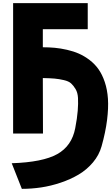

<svg xmlns="http://www.w3.org/2000/svg" viewBox="-20 -845 704 1215"><path d="M54.2 188Q250.5 181.6 342.5 130.1Q434.6 78.6 456.1 -34.2Q468.3 -97.2 471.9 -144Q475.6 -190.9 473.6 -224.9Q471.7 -258.8 458.3 -281.2Q444.8 -303.7 429.7 -317.4Q414.6 -331.1 384 -338.1Q353.5 -345.2 325.4 -347.7Q297.4 -350.1 251 -351.1L252 0H63V-825.2H535.2V-660.2H251V-545.9Q291 -545.9 327.1 -542.5Q363.3 -539.1 404.3 -529.8Q445.3 -520.5 479.7 -505.4Q514.2 -490.2 547.1 -465.1Q580.1 -439.9 603.5 -406.7Q627 -373.5 643.1 -325.7Q659.2 -277.8 663.1 -220Q667 -162.1 657.5 -85.4Q647.9 -8.8 623 80.1Q607.4 136.2 568.4 182.6Q529.3 229 477.8 259.5Q426.3 290 363.8 311Q301.3 332 240 341.1Q178.7 350.1 118.2 350.1Z"/></svg>

Font: Hussar Preview
Style: Bold
Weight: 700
Foundry: Cannot Into Space Fonts, PlusOne Fonts
Version: Version 2.29RC2 "Millennial"